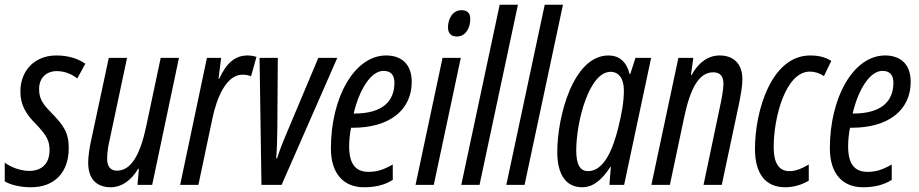

<svg xmlns="http://www.w3.org/2000/svg" viewBox="-31 -780 3879 810"><path d="M100 10C201 10 259 -55 259 -155C259 -222 237 -251 184 -306C144 -346 134 -369 134 -405C134 -450 163 -480 209 -480C239 -480 270 -469 295 -449L329 -511C300 -532 258 -546 207 -546C112 -546 55 -479 55 -394C55 -337 78 -299 122 -255C167 -208 178 -185 178 -147C178 -90 146 -59 92 -59C56 -59 13 -75 -11 -94V-15C11 -1 53 10 100 10Z M437 10C481 10 522 -18 552 -68H555L549 0H611L724 -536H647L586 -248C561 -128 522 -60 463 -60C434 -60 421 -79 421 -110C421 -135 425 -163 432 -192L505 -536H428L352 -181C346 -153 341 -118 341 -94C341 -27 374 10 437 10Z M729 0H806L865 -280C883 -366 923 -465 992 -465C1006 -465 1017 -463 1028 -458L1051 -540C1038 -544 1026 -546 1013 -546C961 -546 924 -514 894 -448H891L902 -536H842Z M1072 0H1157L1392 -536H1312L1174 -208C1161 -177 1149 -147 1138 -112H1134C1137 -139 1139 -207 1139 -239L1141 -536H1064Z M1505 10C1551 10 1591 1 1626 -21V-86C1587 -64 1560 -55 1524 -55C1469 -55 1442 -88 1442 -163C1442 -189 1445 -216 1450 -241H1457C1613 -241 1706 -316 1706 -435C1706 -508 1664 -546 1598 -546C1465 -546 1365 -370 1365 -154C1365 -49 1417 10 1505 10ZM1464 -301H1461C1486 -406 1535 -481 1587 -481C1619 -481 1633 -462 1633 -431C1633 -353 1583 -301 1464 -301Z M1897 -626C1931 -626 1953 -659 1953 -700C1953 -725 1940 -737 1916 -737C1878 -737 1859 -700 1859 -665C1859 -639 1872 -626 1897 -626ZM1722 0H1799L1913 -536H1836Z M1915 0H1992L2154 -760H2077Z M2105 0H2182L2344 -760H2267Z M2425 10C2472 10 2509 -22 2544 -76H2546L2540 0H2602L2716 -536H2650L2628 -468H2625C2612 -520 2581 -546 2536 -546C2387 -546 2320 -288 2320 -139C2320 -43 2357 10 2425 10ZM2450 -58C2416 -58 2400 -86 2400 -145C2400 -267 2454 -477 2545 -477C2580 -477 2601 -448 2601 -398C2601 -353 2593 -304 2577 -240C2555 -151 2517 -58 2450 -58Z M2717 0H2795L2856 -288C2882 -409 2918 -475 2978 -475C3007 -475 3021 -458 3021 -428C3021 -402 3014 -365 3007 -333L2937 0H3014L3087 -344C3094 -379 3101 -417 3101 -445C3101 -515 3060 -546 3005 -546C2957 -546 2916 -517 2887 -464H2884L2894 -536H2831Z M3282 10C3319 10 3355 -2 3381 -18V-86C3351 -68 3324 -58 3300 -58C3256 -58 3233 -90 3233 -160C3233 -285 3283 -478 3386 -478C3406 -478 3428 -471 3445 -459L3476 -523C3451 -539 3422 -546 3387 -546C3222 -546 3154 -310 3154 -152C3154 -46 3199 10 3282 10Z M3610 10C3656 10 3696 1 3731 -21V-86C3692 -64 3665 -55 3629 -55C3574 -55 3547 -88 3547 -163C3547 -189 3550 -216 3555 -241H3562C3718 -241 3811 -316 3811 -435C3811 -508 3769 -546 3703 -546C3570 -546 3470 -370 3470 -154C3470 -49 3522 10 3610 10ZM3569 -301H3566C3591 -406 3640 -481 3692 -481C3724 -481 3738 -462 3738 -431C3738 -353 3688 -301 3569 -301Z"/></svg>

Font: Noto Sans ExtraCondensed
Style: Italic
Weight: 400
Width: 2
Italic angle: -12°
Designer: Monotype Design Team
Foundry: Monotype Imaging Inc.
Version: Version 2.013